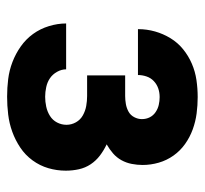

<svg xmlns="http://www.w3.org/2000/svg" viewBox="-38 -530 576 540"><g transform="rotate(90 250.0 -260.0)"><path d="M252 8Q227 8 202.5 5Q178 2 154.5 -7Q131 -16 110.5 -30.5Q90 -45 75.5 -65Q61 -85 53.5 -109.5Q46 -134 46 -158H175Q175 -145 182 -132.5Q189 -120 200 -112.5Q211 -105 225 -102Q239 -99 252 -99Q266 -99 280 -102Q294 -105 306 -112.5Q318 -120 324.5 -132.5Q331 -145 331 -159Q331 -173 324 -185.5Q317 -198 304.5 -205Q292 -212 278 -214.5Q264 -217 250 -217H192V-324H250Q261 -324 272.5 -326Q284 -328 294 -333.5Q304 -339 309.5 -349.5Q315 -360 315 -371Q315 -383 310 -393Q305 -403 295.5 -409.5Q286 -416 275 -418.5Q264 -421 253 -421Q240 -421 228.5 -417Q217 -413 208 -404.5Q199 -396 195 -384Q191 -372 191 -360H62V-361Q62 -385 68.5 -408Q75 -431 87.5 -451.5Q100 -472 118.5 -487Q137 -502 159 -511.5Q181 -521 205 -524.5Q229 -528 253 -528Q276 -528 299 -525Q322 -522 344 -514Q366 -506 385 -492.5Q404 -479 417.5 -460Q431 -441 437.5 -418.5Q444 -396 444 -373Q444 -358 441 -342.5Q438 -327 430.5 -313.5Q423 -300 411.5 -290Q400 -280 386 -272Q403 -264 417.5 -253Q432 -242 442 -227Q452 -212 456 -194Q460 -176 460 -157Q460 -132 453 -108Q446 -84 431 -63.5Q416 -43 395 -29Q374 -15 350.5 -6.5Q327 2 302 5Q277 8 252 8Z"/></g></svg>

Font: Iosevka SS18 Heavy
Style: Regular
Weight: 900
Monospace: yes
Designer: Belleve Invis
Foundry: Belleve Invis
Version: Version 25.1.1; ttfautohint (v1.8.4)